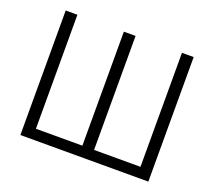

<svg xmlns="http://www.w3.org/2000/svg" viewBox="-122 -891 1175 1054"><g transform="rotate(20 465.5 -364.0)"><path d="M91.8 -727.5H160.2V-61.5H431.6V-727.5H500V-61.5H771V-727.5H839.4V0H91.8Z"/></g></svg>

Font: Inter 18pt Light
Style: Regular
Weight: 300
Designer: Rasmus Andersson
Foundry: rsms
Version: Version 4.001;git-66647c0bb